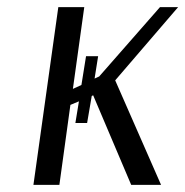

<svg xmlns="http://www.w3.org/2000/svg" viewBox="-20 -520 521 540"><path d="M222 -362H256L246 -299L259 -305L430 -500H481L304 -294L433 0H349L242 -252L238 -250L225 -174H192L202 -235L178 -225L147 0H74L144 -500H217L185 -270L209 -281Z"/></svg>

Font: Arsenal SC
Style: Italic
Weight: 400
Italic angle: -9.10001°
Designer: Andrij Shevchenko
Foundry: Stairsfor
Version: Version 2.001; ttfautohint (v1.8.4.7-5d5b)